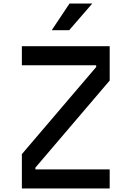

<svg xmlns="http://www.w3.org/2000/svg" viewBox="-20 -1060 740 1080"><path d="M103 0V-193L521 -683V-693H103V-800H597V-607L179 -117V-107H597V0ZM271 -890 371 -1040H499L369 -890Z"/></svg>

Font: Martian Mono
Style: Regular
Weight: 400
Monospace: yes
Designer: Roman Shamin
Foundry: Evil Martians
Version: Version 1.000; ttfautohint (v1.8.4.7-5d5b)